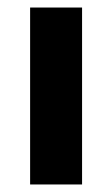

<svg xmlns="http://www.w3.org/2000/svg" viewBox="-20 -490 298 510"><path d="M60 0V-470H198V0Z"/></svg>

Font: Gantari
Style: Bold
Weight: 700
Designer: Anugrah Pasau
Foundry: Lafontype
Version: Version 1.000; ttfautohint (v1.6)